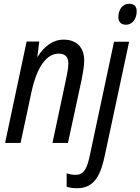

<svg xmlns="http://www.w3.org/2000/svg" viewBox="-20 -757 744 1017"><path d="M648 -626C680 -626 704 -656 704 -697C704 -723 691 -737 664 -737C626 -737 607 -702 607 -667C607 -640 622 -626 648 -626ZM7 0H89L147 -271C177 -408 229 -473 291 -473C325 -473 342 -455 342 -421C342 -397 336 -366 329 -334L258 0H340L413 -338C419 -370 426 -407 426 -436C426 -510 382 -547 317 -547C258 -547 212 -509 180 -457H178L188 -537H121ZM388 240C483 240 515 166 537 58L664 -536H584L459 51C442 139 424 169 380 169C364 169 346 166 333 161V232C348 237 367 240 388 240Z"/></svg>

Font: Noto Sans Condensed
Style: Italic
Weight: 400
Width: 3
Italic angle: -12°
Designer: Monotype Design Team
Foundry: Monotype Imaging Inc.
Version: Version 2.013